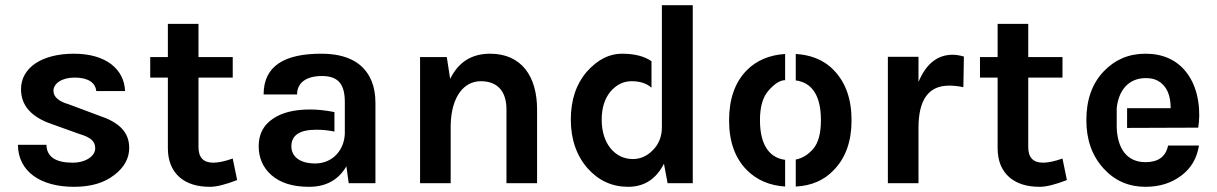

<svg xmlns="http://www.w3.org/2000/svg" viewBox="-20 -706 4690 740"><path d="M49 -148C50 -45 136 14 265 14C330 14 382 -1 421 -32C459 -61 478 -96 478 -136C478 -199 436 -236 360 -261L245 -304C206 -315 186 -333 186 -356C186 -383 216 -407 268 -407C320 -407 348 -387 351 -355H462C459 -438 390 -499 265 -499C141 -499 61 -445 61 -362C61 -300 100 -255 179 -228L285 -190C328 -177 347 -163 347 -134C347 -105 311 -79 260 -79C194 -79 160 -102 159 -148Z M877 -95C846 -84 821 -79 802 -79C764 -79 745 -99 745 -139V-407H877V-486H745V-614H627V-486H559V-407H627V-135C627 -87 642 -49 673 -22C702 2 739 14 790 14C815 14 850 5 894 -12Z M1309 -190C1306 -125 1260 -76 1195 -76C1131 -76 1103 -106 1103 -142C1103 -185 1135 -206 1199 -206C1221 -206 1244 -204 1269 -199C1269 -199 1269 -274 1269 -274C1234 -281 1203 -284 1175 -284C1114 -284 1065 -272 1030 -247C995 -223 977 -188 977 -143C977 -98 993 -61 1025 -32C1060 -1 1108 14 1171 14C1236 14 1284 -12 1315 -65L1324 0H1427V-309C1427 -342 1422 -370 1412 -394C1383 -464 1318 -499 1218 -499C1078 -499 996 -453 996 -342H1125C1125 -387 1160 -413 1221 -413C1284 -413 1309 -381 1309 -313V-265C1309 -265 1309 -190 1309 -190Z M1702 -486H1599V0H1717V-225C1720 -337 1770 -393 1833 -393C1896 -393 1932 -356 1932 -284V0H2050V-284C2050 -413 1989 -499 1869 -499C1798 -499 1747 -467 1715 -402Z M2531 -215C2531 -180 2519 -150 2496 -127C2473 -104 2448 -93 2419 -93C2350 -93 2299 -153 2299 -244C2299 -289 2310 -325 2332 -352C2355 -379 2382 -393 2414 -393C2446 -393 2472 -385 2491 -368C2491 -368 2491 -470 2491 -470C2464 -489 2426 -499 2377 -499C2328 -499 2283 -476 2242 -430C2201 -383 2180 -321 2180 -245C2180 -169 2202 -106 2245 -57C2287 -10 2339 14 2401 14C2463 14 2509 -16 2539 -75L2553 0H2650V-686H2531V-426Z M3006 13C3006 13 3006 -90 3006 -90C2951 -97 2909 -140 2909 -243C2909 -294 2920 -333 2943 -358C2966 -384 2987 -397 3006 -397C3006 -397 3006 -498 3006 -498C2945 -494 2896 -473 2859 -436C2813 -390 2790 -325 2790 -242C2790 -160 2813 -96 2859 -50C2897 -12 2946 9 3006 13ZM3047 -91C3047 -91 3047 13 3047 13C3107 10 3156 -11 3193 -50C3239 -97 3262 -161 3262 -242C3262 -325 3239 -389 3193 -436C3152 -479 3098 -495 3047 -498C3047 -498 3047 -396 3047 -396C3103 -389 3144 -346 3144 -243C3144 -192 3134 -155 3114 -132C3094 -109 3072 -96 3047 -91Z M3520 -487H3402V0H3520V-213C3520 -322 3559 -376 3638 -376C3656 -376 3674 -374 3693 -370L3695 -488C3678 -493 3663 -495 3652 -495C3593 -495 3549 -460 3520 -390Z M4075 -95C4044 -84 4019 -79 4000 -79C3962 -79 3943 -99 3943 -139V-407H4075V-486H3943V-614H3825V-486H3757V-407H3825V-135C3825 -87 3840 -49 3871 -22C3900 2 3937 14 3988 14C4013 14 4048 5 4092 -12Z M4324 -213 4598 -214C4607 -264 4605 -361 4552 -428C4515 -475 4462 -499 4395 -499C4330 -499 4277 -476 4234 -431C4189 -384 4167 -321 4167 -243C4167 -167 4189 -105 4234 -56C4277 -9 4331 14 4395 14C4450 14 4496 -1 4534 -30C4571 -58 4593 -96 4601 -145H4482C4473 -102 4444 -81 4395 -81C4322 -81 4287 -135 4284 -214C4284 -214 4284 -289 4284 -289C4291 -357 4329 -405 4396 -405C4414 -405 4429 -402 4442 -395C4475 -377 4492 -342 4492 -289H4324Z"/></svg>

Font: Karla
Style: Bold Stencil
Weight: 400
Designer: Jonathan Pinhorn
Version: Version 1.000